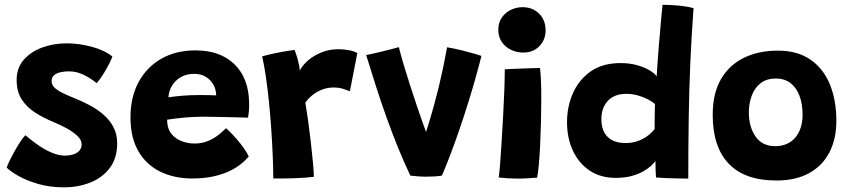

<svg xmlns="http://www.w3.org/2000/svg" viewBox="-20 -743 3549 802"><path d="M246.5 39.5Q188 39.5 139.2 25.2Q90.5 11 56.8 -8.2Q23 -27.5 8 -43Q11 -52.5 19.8 -70.8Q28.5 -89 40.5 -110.5Q52.5 -132 64.5 -150.5Q76.5 -169 86 -178Q110 -157.5 138 -137.8Q166 -118 195.5 -105.5Q225 -93 250.5 -93Q270.5 -93 286.5 -98.2Q302.5 -103.5 311.8 -114Q321 -124.5 321 -140Q321 -158 303.8 -174.8Q286.5 -191.5 259.5 -206.5Q232.5 -221.5 203 -233.5Q162.5 -250 127.5 -272.2Q92.5 -294.5 71 -327.2Q49.5 -360 49.5 -409Q49.5 -459 79 -493Q108.5 -527 156.2 -544.5Q204 -562 258.5 -562Q310 -562 363 -547.8Q416 -533.5 449.5 -507Q446.5 -497.5 436.8 -478Q427 -458.5 413.2 -436.2Q399.5 -414 384 -395.5Q363.5 -413 332.5 -429Q301.5 -445 267.5 -445Q250.5 -445 233.8 -441.5Q217 -438 206.2 -429Q195.5 -420 195.5 -404.5Q195.5 -389.5 207 -377.8Q218.5 -366 240.8 -355Q263 -344 293 -332Q323 -320 354 -303.8Q385 -287.5 411.2 -265Q437.5 -242.5 453.5 -212.8Q469.5 -183 469.5 -144.5Q469.5 -83 439 -42Q408.5 -1 357.8 19.2Q307 39.5 246.5 39.5Z M1019 -89.5Q1005 -72.5 984 -56Q963 -39.5 933.8 -26.2Q904.5 -13 867 -5.2Q829.5 2.5 783 2.5Q707.5 2.5 649 -26.2Q590.5 -55 557.8 -111.8Q525 -168.5 525 -253Q525 -337.5 559 -400.2Q593 -463 654 -497.8Q715 -532.5 796.5 -532.5Q899.5 -532.5 958.8 -475.2Q1018 -418 1020.5 -317Q1021 -298.5 1020 -283.5Q1019 -268.5 1016 -251.5Q1008.5 -252 984 -252.5Q959.5 -253 928.8 -253.8Q898 -254.5 870.8 -255Q843.5 -255.5 830.5 -255.5Q787 -255.5 746.2 -251.5Q705.5 -247.5 678 -243Q678 -234 679.2 -225.2Q680.5 -216.5 683 -208.5Q689.5 -188 705.8 -173.5Q722 -159 744.8 -151.2Q767.5 -143.5 793 -143.5Q816 -143.5 835.2 -149.2Q854.5 -155 870.5 -164.5Q886.5 -174 899.8 -185.2Q913 -196.5 924.5 -207.5Q927.5 -205 940 -192.8Q952.5 -180.5 968 -162.8Q983.5 -145 997.5 -125.5Q1011.5 -106 1019 -89.5ZM683.5 -336.5Q706 -340 739 -343Q772 -346 815.5 -346Q839 -346 857.2 -345.5Q875.5 -345 883 -344.5Q883 -355 880 -367.5Q876 -384.5 864.2 -400Q852.5 -415.5 834.2 -425Q816 -434.5 790.5 -434.5Q758.5 -434.5 734.8 -420.5Q711 -406.5 698 -384Q685 -361.5 683.5 -336.5Z M1232 -448Q1243.5 -470.5 1267.2 -491Q1291 -511.5 1323.8 -524.5Q1356.5 -537.5 1393.5 -537.5Q1416 -537.5 1439 -533Q1462 -528.5 1472.5 -521L1441.5 -362Q1430.5 -366.5 1413 -372Q1395.5 -377.5 1373 -377.5Q1350 -377.5 1328.2 -369.8Q1306.5 -362 1288 -348Q1269.5 -334 1255.5 -314.5Q1260.5 -285.5 1266.8 -240.5Q1273 -195.5 1278.5 -148Q1284 -100.5 1287.5 -61.5Q1291 -22.5 1291 -4.5Q1256 0 1210 1.5Q1164 3 1121.5 2.5Q1121.5 -39.5 1119.2 -93Q1117 -146.5 1113 -204.8Q1109 -263 1103.2 -319.8Q1097.5 -376.5 1090.2 -425Q1083 -473.5 1075 -507.5Q1099 -514.5 1128 -520.5Q1157 -526.5 1180.5 -530.2Q1204 -534 1210.5 -534.5Q1216.5 -520.5 1224 -493.2Q1231.5 -466 1232 -448Z M1847.5 -545.5Q1883 -539.5 1914 -531.5Q1945 -523.5 1965.8 -517.5Q1986.5 -511.5 1991 -509.5Q1981 -469.5 1967.2 -420.2Q1953.5 -371 1936.8 -317.2Q1920 -263.5 1901.5 -209.2Q1883 -155 1863.8 -103.8Q1844.5 -52.5 1826 -9.5Q1799.5 -5 1761 -5Q1742 -5 1724.2 -6.5Q1706.5 -8 1694 -9.5Q1668 -64 1643.5 -124.2Q1619 -184.5 1596 -248.5Q1573 -312.5 1551.5 -379.2Q1530 -446 1509.5 -513Q1517 -514.5 1534.2 -518.2Q1551.5 -522 1572.2 -527Q1593 -532 1613 -537.2Q1633 -542.5 1646 -546Q1653.5 -516 1665.5 -475.2Q1677.5 -434.5 1691.8 -390.2Q1706 -346 1720 -304.8Q1734 -263.5 1745.2 -231.5Q1756.5 -199.5 1762.5 -184L1756.5 -181.5Q1765.5 -210 1775 -241.2Q1784.5 -272.5 1794 -307.2Q1803.5 -342 1812.8 -380Q1822 -418 1830.8 -459.5Q1839.5 -501 1847.5 -545.5Z M2223.5 -1Q2215 -0.5 2191.2 1.2Q2167.5 3 2141 3Q2121.5 3 2101.8 1.8Q2082 0.5 2063 -1.5Q2065.5 -14.5 2068.8 -54.8Q2072 -95 2075.2 -149.5Q2078.5 -204 2081.8 -262.2Q2085 -320.5 2086.8 -371.5Q2088.5 -422.5 2088.5 -453.5Q2098.5 -454 2118 -455Q2137.5 -456 2160 -456.8Q2182.5 -457.5 2203 -458.2Q2223.5 -459 2235.5 -459Q2238 -443.5 2239.5 -409Q2241 -374.5 2241 -332Q2241 -286.5 2239.8 -235.5Q2238.5 -184.5 2236.2 -136.8Q2234 -89 2230.5 -52.8Q2227 -16.5 2223.5 -1ZM2167.5 -523.5Q2122.5 -523.5 2092 -549.8Q2061.5 -576 2061.5 -619Q2061.5 -648.5 2076 -669.5Q2090.5 -690.5 2113.8 -701.8Q2137 -713 2163 -713Q2204.5 -713 2231.8 -686Q2259 -659 2259 -616.5Q2259 -577 2233 -550.2Q2207 -523.5 2167.5 -523.5Z M2720.5 -1.5Q2719.5 -8.5 2719 -21.5Q2718.5 -34.5 2718.2 -48.2Q2718 -62 2718 -70.5Q2712 -62 2699.2 -50.2Q2686.5 -38.5 2666.5 -27Q2646.5 -15.5 2618 -7.8Q2589.5 0 2551.5 0Q2488.5 0 2443 -30.5Q2397.5 -61 2373 -113.8Q2348.5 -166.5 2348.5 -232.5Q2348.5 -297.5 2373.2 -353.8Q2398 -410 2447.5 -444.8Q2497 -479.5 2572 -479.5Q2609.5 -479.5 2640.2 -471Q2671 -462.5 2692.5 -449.8Q2714 -437 2723 -424Q2724.5 -451.5 2727 -487.2Q2729.5 -523 2732.8 -560.8Q2736 -598.5 2739 -632.5Q2742 -666.5 2744.2 -690.8Q2746.5 -715 2747.5 -723Q2776.5 -723 2812.8 -719.8Q2849 -716.5 2877 -709Q2868.5 -594.5 2863.5 -480.2Q2858.5 -366 2856.8 -246.8Q2855 -127.5 2855 3Q2843.5 3 2817.2 2.5Q2791 2 2763.5 1Q2736 0 2720.5 -1.5ZM2593 -145.5Q2615 -145.5 2633.5 -150.5Q2652 -155.5 2667.5 -164.2Q2683 -173 2694.8 -183.2Q2706.5 -193.5 2714.5 -204Q2714.5 -214 2714.5 -228.8Q2714.5 -243.5 2714.8 -258.5Q2715 -273.5 2715.2 -287Q2715.5 -300.5 2716 -308Q2705 -318.5 2685.5 -328.5Q2666 -338.5 2642.8 -344.8Q2619.5 -351 2595.5 -351Q2546.5 -351 2519.2 -321.8Q2492 -292.5 2492 -246Q2492 -197 2518.2 -171.2Q2544.5 -145.5 2593 -145.5Z M3223.5 11Q3091 11 3024 -59.2Q2957 -129.5 2957 -263.5Q2957 -353 2991.5 -412.2Q3026 -471.5 3087.2 -501.5Q3148.5 -531.5 3229 -531.5Q3311 -531.5 3365.2 -494Q3419.5 -456.5 3446.5 -390.5Q3473.5 -324.5 3473.5 -238Q3473.5 -162.5 3444.5 -106.5Q3415.5 -50.5 3359.8 -19.8Q3304 11 3223.5 11ZM3218 -132.5Q3245.5 -132.5 3266.8 -142Q3288 -151.5 3302.8 -169.2Q3317.5 -187 3325 -211Q3332.5 -235 3332.5 -263.5Q3332.5 -308 3319.8 -342.2Q3307 -376.5 3282.2 -395.8Q3257.5 -415 3221 -415Q3181.5 -415 3156.5 -395Q3131.5 -375 3119.8 -342.8Q3108 -310.5 3108 -274Q3108 -212.5 3136.2 -172.5Q3164.5 -132.5 3218 -132.5Z"/></svg>

Font: Grandstander Thin
Style: Bold
Weight: 700
Version: Version 1.200